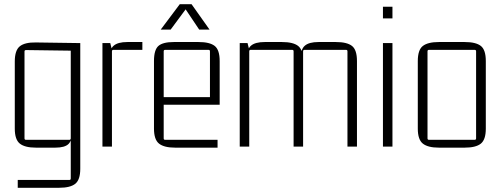

<svg xmlns="http://www.w3.org/2000/svg" viewBox="-20 -694 2370 909"><path d="M315 -39V-461L322 -454L103 -457Q96 -457 96 -450V-39Q96 -32 103 -32H308Q315 -32 315 -39ZM308 158Q315 158 315 151V-32L322 -75Q322 -30 304.5 -12.5Q287 5 242 5H150Q98 5 74 -14Q50 -33 50 -85V-403Q50 -456 74 -475Q98 -494 150 -493L360 -490V105Q360 157 336.5 176Q313 195 260 195H64V158Z M583 -495H654V-458H517Q510 -458 510 -451V0H465V-490H502L510 -458L498 -415Q498 -460 518 -477.5Q538 -495 583 -495Z M1010 5H809Q757 5 733 -14Q709 -33 709 -85V-405Q709 -458 730 -476.5Q751 -495 803 -495H920Q973 -495 996.5 -476.5Q1020 -458 1020 -405V-198H748V-234H974V-451Q974 -458 967 -458H762Q755 -458 755 -451V-39Q755 -32 762 -32H1010ZM887 -674 972 -554H923L856 -654H862L788 -554H741L831 -674Z M1233 -495H1315Q1368 -495 1391.5 -476.5Q1415 -458 1415 -405V0H1370V-451Q1370 -458 1363 -458H1167Q1160 -458 1160 -451V0H1115V-490H1152L1160 -458L1148 -415Q1148 -460 1168 -477.5Q1188 -495 1233 -495ZM1488 -495H1570Q1623 -495 1646.5 -476.5Q1670 -458 1670 -405V0H1625V-451Q1625 -458 1618 -458H1422Q1415 -458 1415 -451V-405L1403 -415Q1403 -460 1423 -477.5Q1443 -495 1488 -495Z M1838 0H1793V-490H1838ZM1838 -607H1793V-662H1838Z M2227 -458H2011Q2004 -458 2004 -451V-39Q2004 -32 2011 -32H2227Q2234 -32 2234 -39V-451Q2234 -458 2227 -458ZM1958 -85V-405Q1958 -458 1982 -476.5Q2006 -495 2058 -495H2180Q2233 -495 2256.5 -476.5Q2280 -458 2280 -405V-85Q2280 -33 2256.5 -14Q2233 5 2180 5H2058Q2006 5 1982 -14Q1958 -33 1958 -85Z"/></svg>

Font: Gemunu Libre ExtraLight ExtraLight
Style: Regular
Weight: 250
Version: Version 1.100